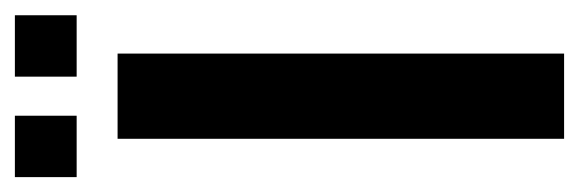

<svg xmlns="http://www.w3.org/2000/svg" viewBox="-280 -498 778 258"><g transform="rotate(-90 109.0 -369.0)"><path d="M51.5 0V-600H166V0ZM135 -655V-738H217.5V-655ZM0 -655V-738H82.5V-655Z"/></g></svg>

Font: Big Shoulders Text Thin
Style: Bold
Weight: 700
Version: Version 2.002